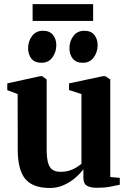

<svg xmlns="http://www.w3.org/2000/svg" viewBox="-20 -906 626 936"><path d="M452 9.5Q420.5 9.5 403.5 -0.8Q386.5 -11 386.5 -39V-81Q369.5 -58 344.5 -37Q319.5 -16 288.5 -2.8Q257.5 10.5 223 10.5Q140 10.5 103.2 -33.8Q66.5 -78 66.5 -177L66 -447.5L15.5 -466.5V-499.5L175 -534.5H186L207.5 -518.5V-178Q207.5 -139.5 213.5 -115.2Q219.5 -91 234.2 -79.8Q249 -68.5 275 -68.5Q299.5 -68.5 318.5 -74.5Q337.5 -80.5 352 -89.5Q366.5 -98.5 377 -107.5V-447.5L316.5 -467V-499.5L481 -534.5H493.5L517.5 -518.5V-43L564 -39V-5.5Q546.5 -1.5 518 4Q489.5 9.5 452 9.5ZM181.5 -600Q149.5 -600 133.2 -620.2Q117 -640.5 117 -670.5Q117 -705 136.2 -730.5Q155.5 -756 189 -756H190Q222 -756 238.2 -735.8Q254.5 -715.5 254.5 -685.5Q254.5 -652.5 235.5 -626.2Q216.5 -600 182.5 -600ZM383 -600Q351 -600 334.8 -620.2Q318.5 -640.5 318.5 -670.5Q318.5 -705 337.8 -730.5Q357 -756 391 -756H391.5Q423.5 -756 439.8 -735.8Q456 -715.5 456 -685.5Q456 -652.5 437 -626.2Q418 -600 384 -600ZM434 -886V-804H139V-886Z"/></svg>

Font: Merriweather 96pt
Style: Bold
Weight: 700
Version: Version 2.100